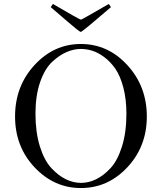

<svg xmlns="http://www.w3.org/2000/svg" viewBox="-20 -927 817 969"><path d="M236 -891 247 -907Q382 -828 388 -828H389Q393 -828 529 -907L540 -891Q395 -766 388 -766Q384 -766 364.5 -781.5Q345 -797 236 -891ZM56 -339Q56 -492 154 -598.5Q252 -705 388 -705Q525 -705 623 -598Q721 -491 721 -339Q721 -188 623 -83Q525 22 388 22Q253 22 154.5 -82.5Q56 -187 56 -339ZM159 -353Q159 -260 181 -189Q203 -118 238.5 -79.5Q274 -41 312 -22.5Q350 -4 389 -4Q427 -4 464.5 -22Q502 -40 537.5 -78Q573 -116 595.5 -187.5Q618 -259 618 -353Q618 -426 602.5 -485Q587 -544 562.5 -579.5Q538 -615 506.5 -638.5Q475 -662 445.5 -671Q416 -680 388 -680Q353 -680 316.5 -664.5Q280 -649 243 -614.5Q206 -580 182.5 -512.5Q159 -445 159 -353Z"/></svg>

Font: CMU Serif
Style: Roman
Weight: 500
Version: Version 0.7.0